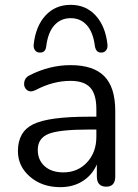

<svg xmlns="http://www.w3.org/2000/svg" viewBox="-20 -764 570 793"><path d="M143 -547Q132 -547 125 -556Q118 -565 119 -579Q127 -655 167.5 -699.5Q208 -744 272 -744Q335 -744 375.5 -699.5Q416 -655 424 -579Q425 -565 418 -556Q411 -547 400 -547Q377 -545 372 -573Q365 -630 339 -659.5Q313 -689 272 -689Q231 -689 204.5 -659.5Q178 -630 171 -573Q168 -545 143 -547ZM229 9Q154 9 104 -34Q54 -77 54 -140Q54 -220 117.5 -251Q181 -282 346 -282H378V-313Q378 -375 352.5 -402.5Q327 -430 271 -430Q199 -430 127 -392Q105 -381 91 -392.5Q77 -404 80 -424Q83 -444 102 -453Q185 -495 271 -495Q366 -495 411 -449Q456 -403 456 -306V-35Q456 7 419 7Q380 7 380 -35V-85Q361 -41 321.5 -16Q282 9 229 9ZM242 -52Q301 -52 339.5 -93.5Q378 -135 378 -199V-229H347Q225 -229 180.5 -211Q136 -193 136 -145Q136 -103 164.5 -77.5Q193 -52 242 -52Z"/></svg>

Font: Nunito
Style: Regular
Weight: 400
Designer: Vernon Adams
Foundry: Vernon Adams
Version: Version 3.602